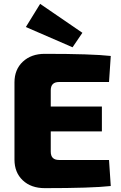

<svg xmlns="http://www.w3.org/2000/svg" viewBox="-20 -972 627 995"><path d="M356 -727 114 -832 188 -952 407 -802ZM545 -143 554 -8Q456 3 212 3Q141 3 98 -37.5Q55 -78 55 -145V-545Q55 -612 98.5 -652.5Q142 -693 212 -693Q456 -693 554 -682L545 -547H286Q243 -547 243 -504V-420H508V-291H243V-186Q243 -143 286 -143Z"/></svg>

Font: Exo 2.0 Extra Bold
Style: Regular
Weight: 800
Designer: Natanael Gama
Version: Version 1.001;PS 001.001;hotconv 1.0.70;makeotf.lib2.5.58329